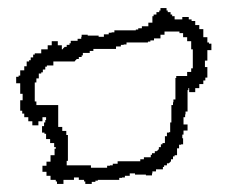

<svg xmlns="http://www.w3.org/2000/svg" viewBox="-20 -468 564 475"><path d="M20 -262H30V-236H36V-220H30V-194H35V-187H40V-178H50V-168H60V-158H75V-168H85V-178H94V-171H92V-165H89V-156H84V-140H90V-137H94V-124H104V-114H114V-104H118V-100H115V-84H105V-68H95V-58H85V-43H95V-33H105V-23H118V-19H121V-13H137V-23H163V-29H175V-23H188V-19H191V-13H207V-18H216V-21H222V-23H275V-28H282V-29H289V-33H301V-39H314V-36H341V-34H356V-39H357V-44H366V-49H383V-55H386V-59H393V-64H398V-65H400V-67H402V-69H403V-74H408V-81H412V-84H418V-101H423V-110H428V-111H433V-126H431V-135H434V-145H444V-160H434V-178H438V-185H439V-192H444V-245H446V-250H448V-240H463V-250H473V-260H483V-269H488V-276H493V-302H487V-318H493V-344H503V-360H497V-363H493V-376H483V-396H473V-406H463V-416H454V-420H447V-426H431V-420H412V-428H406V-432H402V-438H395V-442H392V-448H377V-442H374V-438H367V-432H360V-428H357V-412H347V-403H331V-398H322V-395H316V-393H263V-388H256V-387H249V-383H237V-377H224V-380H197V-382H182V-377H181V-372H172V-367H155V-361H152V-357H145V-352H140V-351H138V-349H136V-347H135V-346H133V-356H123V-366H108V-356H98V-346H88H82V-336H66V-333H62V-326H56V-319H52V-316H46V-304H40V-294H30V-281H26V-278H20ZM112 -316H165V-317H166V-319H168V-321H170V-322H175V-327H182V-331H185V-337H202V-342H211V-347H267V-353H279V-357H286V-358H293V-363H346V-365H352V-368H361V-373H377V-382H387V-390H424V-386H433V-376H443V-366H453V-346H457V-299H453V-290H443V-280H416V-275H414V-222H409V-215H408V-208H404V-165H401V-141H398V-140H393V-131H388V-114H382V-111H378V-104H373V-99H372V-97H370V-95H368V-94H363V-89H356V-85H353V-79H336V-74H327V-69H271V-63H259V-59H252V-58H245V-53H205V-59H145V-70H148V-134H144V-144H134V-154H124V-208H70V-217H66V-264H70V-274H76V-286H82V-289H86V-296H92V-303H96V-306H112V-316H128C129 -316 112 -316 112 -316Z"/></svg>

Font: Camosport
Style: Oln
Weight: 400
Version: Version 001.000